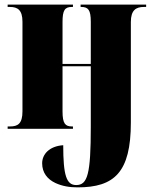

<svg xmlns="http://www.w3.org/2000/svg" viewBox="-20 -556 659 829"><path d="M315 253C473 253 545 189 545 -27V-461C545 -512 567 -526 601 -526H611V-536H328V-526H331C361 -526 372 -513 372 -462V-280H250V-461C250 -512 260 -526 290 -526H295V-536H13V-526H23C56 -526 77 -513 77 -462V-75C77 -22 57 -10 23 -10H13V0H295V-10H291C262 -10 250 -22 250 -75V-270H372V-9C372 197 358 243 309 243C267 243 253 202 253 71C193 75 162 110 162 149C162 190 185 218 219 234C249 248 281 253 315 253Z"/></svg>

Font: Noto Serif Display Condensed Black
Style: Regular
Weight: 900
Width: 3
Designer: Monotype Design Team
Foundry: Monotype Imaging Inc.
Version: Version 2.009